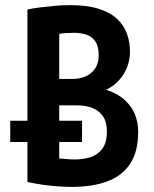

<svg xmlns="http://www.w3.org/2000/svg" viewBox="-20 -721 600 749"><path d="M263 8Q236 8 206 6Q176 4 145.5 -0.5Q115 -5 87 -11V-167H20V-250H87V-684Q111 -689 139 -692.5Q167 -696 196.5 -698.5Q226 -701 253 -701Q319 -701 364 -687Q409 -673 436 -648Q463 -623 475 -590Q487 -557 487 -519Q487 -487 475.5 -458Q464 -429 443 -406.5Q422 -384 394 -371Q439 -356 466.5 -331Q494 -306 506.5 -274.5Q519 -243 519 -207Q519 -128 487 -81Q455 -34 397.5 -13Q340 8 263 8ZM272 -99Q304 -99 332 -107.5Q360 -116 378.5 -140Q397 -164 397 -207Q397 -245 382 -267Q367 -289 341 -299.5Q315 -310 281 -310H211V-250H300V-167H211V-103Q223 -102 238.5 -100.5Q254 -99 272 -99ZM211 -413H261Q292 -413 315 -423.5Q338 -434 351.5 -454.5Q365 -475 365 -506Q365 -541 351.5 -560Q338 -579 316.5 -586Q295 -593 270 -593Q254 -593 238 -592Q222 -591 211 -589Z"/></svg>

Font: Ubuntu Sans Mono SemiBold
Style: Regular
Weight: 600
Monospace: yes
Designer: Dalton Maag Ltd
Foundry: Dalton Maag Ltd
Version: Version 1.006